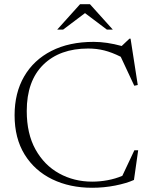

<svg xmlns="http://www.w3.org/2000/svg" viewBox="-20 -878 716 908"><path d="M416 -19Q452.5 -19 489 -25.8Q525.5 -32.5 558.5 -46.5L615.5 -167.5H633.5L613.5 -27Q578 -11 524.8 -0.5Q471.5 10 415.5 10Q310 10 227 -30.2Q144 -70.5 96.5 -147.2Q49 -224 49 -333Q49 -438.5 94.2 -516.5Q139.5 -594.5 223.2 -637.2Q307 -680 423 -680Q484.5 -680 555.5 -660.5L592 -695H597.5L631.5 -476L615 -472.5L551 -609.5Q509 -630.5 473 -639.5Q437 -648.5 397 -648.5Q262.5 -648.5 184.5 -571.8Q106.5 -495 106.5 -353Q106.5 -245.5 148 -171Q189.5 -96.5 259.8 -57.8Q330 -19 416 -19ZM485.5 -738 382 -816 278.5 -738H250.5L358.5 -858H405.5L513.5 -738Z"/></svg>

Font: Newsreader Text Light
Style: Regular
Weight: 300
Designer: Hugues Gentile
Foundry: Production Type
Version: Version 1.002